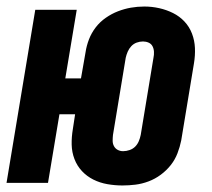

<svg xmlns="http://www.w3.org/2000/svg" viewBox="-29 -560 649 588"><path d="M346 8Q323 8 300 4Q277 0 257 -10Q237 -20 222 -36Q207 -52 199 -73Q191 -94 190.5 -117Q190 -140 194 -164L201 -210H153L118 0H-9L79 -530H206L171 -320H219L233 -400Q236 -420 243.5 -439.5Q251 -459 264 -476Q277 -493 295 -505.5Q313 -518 332.5 -525.5Q352 -533 372 -536.5Q392 -540 413 -540Q436 -540 458.5 -535Q481 -530 501 -520Q521 -510 536 -494Q551 -478 559 -457Q567 -436 568 -413Q569 -390 565 -366L526 -130Q522 -110 514.5 -90.5Q507 -71 494 -54.5Q481 -38 463.5 -25Q446 -12 426 -4.5Q406 3 386 5.5Q366 8 346 8ZM348 -97Q358 -97 368 -100.5Q378 -104 385 -111Q392 -118 396 -127.5Q400 -137 402 -147L441 -383Q443 -392 442.5 -401.5Q442 -411 438 -418.5Q434 -426 426 -429.5Q418 -433 409 -433Q399 -433 389.5 -429.5Q380 -426 373 -418.5Q366 -411 362 -401.5Q358 -392 356 -383L317 -147Q316 -138 316 -129Q316 -120 320 -112.5Q324 -105 331.5 -101Q339 -97 348 -97Z"/></svg>

Font: Iosevka Curly XBdEx
Style: Italic
Weight: 800
Width: 7
Italic angle: -9°
Monospace: yes
Designer: Belleve Invis
Foundry: Belleve Invis
Version: Version 11.1.0; ttfautohint (v1.8.3)